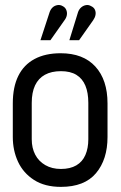

<svg xmlns="http://www.w3.org/2000/svg" viewBox="-20 -720 471 750"><path d="M232 -641Q239 -650 241 -660.5Q243 -671 239 -681Q235 -691 225 -696Q215 -702 204 -700Q193 -698 185.5 -691Q178 -684 174 -673L138 -563H177ZM344 -641Q351 -651 353 -661.5Q355 -672 351 -681.5Q347 -691 336 -696Q326 -702 315.5 -700Q305 -698 297 -691Q289 -684 285 -673L251 -563H289ZM400 -185V-316Q400 -408 352.5 -460Q305 -512 217 -512Q157 -512 115 -489.5Q73 -467 51.5 -423.5Q30 -380 30 -316V-185Q30 -132 50.5 -88Q71 -44 113 -17Q155 10 218 10Q310 10 355 -43.5Q400 -97 400 -185ZM325 -318V-176Q325 -141 313.5 -114.5Q302 -88 278 -74Q254 -60 218 -60Q183 -60 157 -75Q131 -90 117.5 -116Q104 -142 104 -176V-318Q104 -359 117 -386.5Q130 -414 155.5 -428Q181 -442 218 -442Q255 -442 278.5 -427.5Q302 -413 313.5 -385.5Q325 -358 325 -318Z"/></svg>

Font: Advent Pro Medium
Style: Regular
Weight: 500
Designer: VivaRado, Andreas Kalpakidis
Foundry: VivaRado, Andreas Kalpakidis
Version: Version 3.000